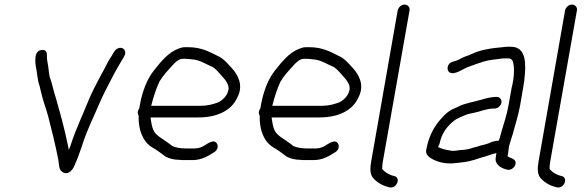

<svg xmlns="http://www.w3.org/2000/svg" viewBox="-20 -734 2560 842"><path d="M140 -427C143 -409 146 -379 151 -365C154 -358 156 -346 160 -330C168 -294 181 -261 191 -225C208 -159 223 -99 236 -32C240 -5 238 16 261 24C282 32 302 9 310 -16C321 -40 324 -51 336 -84C352 -136 372 -182 393 -228C405 -255 426 -305 440 -332C466 -383 490 -431 519 -477L525 -488C534 -504 528 -517 518 -522C504 -529 488 -519 482 -509L475 -498C471 -491 468 -485 464 -480C451 -461 441 -436 428 -414L413 -386C399 -359 384 -331 370 -298C343 -230 315 -174 291 -101C291 -99 289 -95 288 -92L282 -77L279 -91C271 -130 262 -169 252 -207C243 -237 234 -275 225 -304C216 -330 208 -370 200 -391C194 -406 194 -431 191 -445L187 -469C183 -489 193 -515 166 -515C127 -515 133 -461 140 -427ZM336 -87ZM476 -498H475ZM464 -480Z M830 -473C862 -468 886 -451 911 -441C930 -430 944 -410 957 -396C965 -387 991 -359 980 -334C976 -313 951 -289 931 -283C908 -275 887 -270 859 -270H643C653 -309 664 -344 679 -376C695 -403 716 -425 736 -447C745 -457 763 -476 780 -476H796C809 -476 820 -473 830 -473ZM588 -227C586 -165 606 -113 647 -88C668 -76 688 -61 705 -48C720 -39 743 -33 767 -33C775 -32 781 -32 785 -32H825C864 -32 893 -50 920 -67C934 -76 938 -92 932 -103C920 -126 893 -106 875 -95C865 -88 848 -83 834 -83H794C772 -83 749 -87 735 -94L725 -102C717 -108 702 -118 695 -123L680 -133C676 -136 673 -139 669 -142C647 -160 645 -189 640 -219H850C931 -219 995 -248 1021 -307C1050 -362 1021 -408 997 -435C980 -453 959 -479 936 -488C900 -506 863 -527 807 -527H789C780 -527 771 -524 761 -520C718 -504 685 -463 655 -425C625 -388 604 -333 593 -272L591 -259C584 -250 581 -238 588 -227ZM600 -146ZM875 -95ZM778 -84ZM669 -142ZM843 -524H844ZM931 -282Z M1361 -473C1393 -468 1417 -451 1442 -441C1461 -430 1475 -410 1488 -396C1496 -387 1522 -359 1511 -334C1507 -313 1482 -289 1462 -283C1439 -275 1418 -270 1390 -270H1174C1184 -309 1195 -344 1210 -376C1226 -403 1247 -425 1267 -447C1276 -457 1294 -476 1311 -476H1327C1340 -476 1351 -473 1361 -473ZM1119 -227C1117 -165 1137 -113 1178 -88C1199 -76 1219 -61 1236 -48C1251 -39 1274 -33 1298 -33C1306 -32 1312 -32 1316 -32H1356C1395 -32 1424 -50 1451 -67C1465 -76 1469 -92 1463 -103C1451 -126 1424 -106 1406 -95C1396 -88 1379 -83 1365 -83H1325C1303 -83 1280 -87 1266 -94L1256 -102C1248 -108 1233 -118 1226 -123L1211 -133C1207 -136 1204 -139 1200 -142C1178 -160 1176 -189 1171 -219H1381C1462 -219 1526 -248 1552 -307C1581 -362 1552 -408 1528 -435C1511 -453 1490 -479 1467 -488C1431 -506 1394 -527 1338 -527H1320C1311 -527 1302 -524 1292 -520C1249 -504 1216 -463 1186 -425C1156 -388 1135 -333 1124 -272L1122 -259C1115 -250 1112 -238 1119 -227ZM1131 -146ZM1406 -95ZM1309 -84ZM1200 -142ZM1374 -524H1375ZM1462 -282Z M1608 -27C1602 5 1603 29 1615 45C1628 61 1653 79 1679 85C1682 86 1687 87 1689 88C1721 93 1739 45 1709 38C1686 33 1669 22 1657 8V7L1656 6C1656 -3 1657 -15 1659 -26L1776 -688C1779 -702 1768 -714 1754 -714C1740 -714 1727 -702 1724 -688Z M2279 -380C2287 -448 2291 -529 2221 -529H2204C2199 -529 2191 -528 2183 -527C2134 -523 2084 -515 2046 -496C2031 -489 2016 -486 2002 -478C1992 -471 1976 -466 1965 -463C1942 -458 1936 -427 1951 -417C1974 -402 2012 -434 2035 -441C2057 -449 2077 -457 2101 -464C2126 -472 2154 -473 2179 -477C2186 -478 2192 -478 2197 -478H2212C2220 -478 2227 -470 2229 -465C2238 -437 2234 -387 2224 -350L2210 -272C2203 -230 2189 -191 2178 -153L2172 -130C2170 -125 2168 -121 2166 -116C2160 -117 2156 -117 2150 -115L2138 -112C2131 -109 2126 -107 2121 -105C2106 -99 2088 -97 2073 -91L2057 -87C2042 -81 2018 -76 1999 -76C1987 -75 1969 -70 1954 -74C1932 -77 1917 -82 1901 -89C1905 -97 1908 -103 1911 -117C1921 -155 1943 -181 1968 -202C1983 -215 2006 -223 2022 -230C2034 -235 2045 -236 2057 -239C2085 -244 2112 -258 2145 -258H2150C2162 -258 2177 -270 2179 -284C2181 -298 2171 -309 2159 -309H2154C2136 -309 2107 -302 2092 -297C2055 -286 2019 -282 1989 -266L1967 -256C1948 -248 1929 -231 1915 -214C1884 -180 1860 -137 1849 -76C1847 -63 1852 -53 1864 -44C1887 -27 1927 -14 1969 -18C2002 -21 2032 -24 2060 -33L2094 -44C2116 -49 2132 -57 2157 -63L2154 -43C2149 -14 2176 4 2204 10C2218 14 2234 3 2239 -9C2247 -29 2233 -37 2217 -43C2214 -43 2209 -46 2206 -49L2208 -61C2209 -68 2210 -75 2211 -83V-84C2212 -91 2213 -97 2215 -102L2221 -122L2228 -144C2239 -185 2253 -228 2261 -272L2274 -348C2276 -358 2277 -368 2279 -380ZM1850 -80ZM2195 8ZM2228 -146V-147ZM2223 -348ZM2139 -112H2138ZM1999 -76ZM1954 -74Z M2342 -27C2336 5 2337 29 2349 45C2362 61 2387 79 2413 85C2416 86 2421 87 2423 88C2455 93 2473 45 2443 38C2420 33 2403 22 2391 8V7L2390 6C2390 -3 2391 -15 2393 -26L2510 -688C2513 -702 2502 -714 2488 -714C2474 -714 2461 -702 2458 -688Z"/></svg>

Font: Blanket
Style: LightObl
Weight: 300
Foundry: Cannot Into Space Fonts
Version: Version 0.9